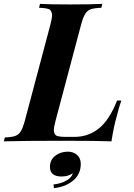

<svg xmlns="http://www.w3.org/2000/svg" viewBox="-63 -728 688 989"><path d="M-43 0 -38.1 -20Q-2 -21.5 15.6 -27.8Q33.2 -34.2 43.9 -51.3Q54.7 -68.4 64.9 -106L196.8 -602.1Q205.1 -633.8 205.1 -649.4Q205.1 -665 196.3 -675.8Q187.5 -686.5 138.2 -688L143.1 -708Q195.3 -705.1 298.8 -705.1Q402.3 -705.1 463.9 -708L459 -688Q421.9 -686.5 404.3 -680.2Q386.7 -673.8 376 -656.7Q365.2 -639.6 355 -602.1L223.1 -106Q214.4 -72.3 214.4 -57.6Q214.4 -43 223.1 -32.7Q231.9 -22.5 280.8 -22.9H320.8Q392.1 -22.9 446.3 -66.4Q500.5 -109.9 540 -210H562Q550.3 -178.7 538.1 -127.9Q522.9 -76.7 511.2 0Q442.9 -2.9 254.4 -2.9Q65.9 -2.9 -43 0ZM254.4 181.2Q194.3 181.2 194.3 131.8Q194.3 85 239.3 63.5Q259.8 53.7 287.1 53.2Q313.5 53.2 333 69.3Q352.5 85.4 353 115.2Q353.5 167.5 315.4 200.7Q277.3 233.9 215.3 241.2L212.4 222.2Q252 217.8 279.3 202.1Q306.6 186.5 312 164.1Q288.1 181.2 254.4 181.2Z"/></svg>

Font: PlayfairDisplay-BoldItalic
Style: Bold Italic
Weight: 700
Italic angle: -14.9847°
Designer: Claus Eggers Sørensen
Foundry: Claus Eggers Sørensen
Version: Version 1.002;PS 001.002;hotconv 1.0.70;makeotf.lib2.5.58329